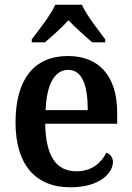

<svg xmlns="http://www.w3.org/2000/svg" viewBox="-20 -786 560 816"><path d="M115 -619V-606H171C200 -631 243 -669 271 -700C299 -670 344 -630 372 -606H427V-619C399 -657 348 -721 328 -766H215C195 -721 144 -657 115 -619ZM279 10C405 10 460 -51 460 -98C460 -118 447 -132 432 -137C411 -94 369 -58 306 -58C220 -58 175 -119 172 -260H478V-307C478 -465 399 -548 269 -548C127 -548 46 -452 46 -265C46 -91 127 10 279 10ZM353 -318H174C178 -428 212 -489 270 -489C330 -489 353 -422 353 -318Z"/></svg>

Font: Noto Serif Devanagari SemiCondensed SemiBold
Style: Regular
Weight: 600
Width: 4
Designer: Universal Thirst, Indian Type Foundry and the Monotype Design Team
Foundry: Monotype Imaging Inc.
Version: Version 2.004